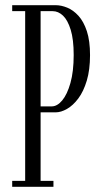

<svg xmlns="http://www.w3.org/2000/svg" viewBox="-20 -720 389 740"><path d="M27 0V-23H77V-677H27V-700H194.5Q216 -700 239.2 -690.5Q262.5 -681 282.5 -659Q302.5 -637 314.8 -599.8Q327 -562.5 327 -507.5Q327 -451 314.5 -409.2Q302 -367.5 281.8 -340.5Q261.5 -313.5 238.2 -300.2Q215 -287 194.5 -287H136.5V-23H186V0ZM136.5 -310H179.5Q200.5 -310 219.8 -333Q239 -356 251.5 -400.2Q264 -444.5 264 -508Q264 -568 252.5 -605.2Q241 -642.5 222.8 -659.8Q204.5 -677 183 -677H136.5Z"/></svg>

Font: Imbue 48pt Light
Style: Regular
Weight: 300
Designer: Tyler Finck
Foundry: Etcetera Type Company
Version: Version 1.102